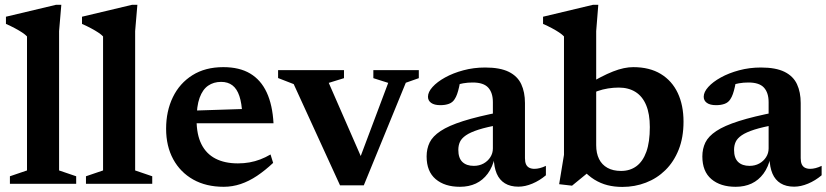

<svg xmlns="http://www.w3.org/2000/svg" viewBox="-20 -742 3336 775"><path d="M218.5 -54 287.5 -30.5V0H20V-30.5L89 -54V-595Q82 -602.5 69.5 -610.8Q57 -619 40.2 -628Q23.5 -637 4 -645.5V-674.5L205.5 -722.5H227.5L218.5 -616.5Z M525.5 -54 594.5 -30.5V0H327V-30.5L396 -54V-595Q389 -602.5 376.5 -610.8Q364 -619 347.2 -628Q330.5 -637 311 -645.5V-674.5L512.5 -722.5H534.5L525.5 -616.5Z M881.5 -471Q946.5 -471 989.8 -445.2Q1033 -419.5 1056.5 -369Q1080 -318.5 1084 -244.5H744V-295L1006 -303.5L958 -279.5Q956 -325.5 946.2 -354.5Q936.5 -383.5 918.2 -397.5Q900 -411.5 872.5 -411.5Q842.5 -411.5 820.2 -396.2Q798 -381 785.8 -347.5Q773.5 -314 773.5 -258Q773.5 -199 793 -160Q812.5 -121 849.8 -101.8Q887 -82.5 940.5 -82.5Q965 -82.5 987.2 -86.5Q1009.5 -90.5 1030.5 -98.5Q1051.5 -106.5 1072 -118.5L1082.5 -84.5Q1050 -54 1017.5 -32.2Q985 -10.5 951.5 0.8Q918 12 883 12Q812 12 760 -17.2Q708 -46.5 679.2 -99.2Q650.5 -152 650.5 -222.5Q650.5 -293.5 677.8 -349.8Q705 -406 756.8 -438.5Q808.5 -471 881.5 -471Z M1618 -408 1448.5 6H1352.5L1165.5 -402.5L1102.5 -427V-459H1368.5V-426.5L1307 -407.5L1451 -78L1423 -77.5L1547 -407.5L1487 -426.5V-459H1670.5V-426.5Z M2001 -290 1999.5 -239Q1945.5 -229.5 1912 -218.8Q1878.5 -208 1860.8 -195.8Q1843 -183.5 1836.5 -169.2Q1830 -155 1830 -137Q1830 -104 1846.5 -88.2Q1863 -72.5 1892.5 -72.5Q1914.5 -72.5 1931.8 -82Q1949 -91.5 1959.2 -107.5Q1969.5 -123.5 1969.5 -143V-329.5Q1969.5 -367.5 1950.8 -388.2Q1932 -409 1888 -409Q1868 -409 1849.8 -405.8Q1831.5 -402.5 1816 -397L1840.5 -430.5Q1837 -408 1833.2 -391.2Q1829.5 -374.5 1825.2 -362.5Q1821 -350.5 1815 -341.5Q1807 -328.5 1792.2 -323Q1777.5 -317.5 1757.5 -317.5Q1733 -317.5 1720.2 -326.8Q1707.5 -336 1707.5 -351.5Q1707.5 -370.5 1726 -391Q1744.5 -411.5 1776.5 -429.2Q1808.5 -447 1850.2 -458.2Q1892 -469.5 1938.5 -469.5Q1998.5 -469.5 2033.8 -452Q2069 -434.5 2084 -402.2Q2099 -370 2099 -326V-103.5Q2099 -88.5 2103.2 -79Q2107.5 -69.5 2116.2 -65Q2125 -60.5 2137.5 -60.5Q2147.5 -60.5 2159.2 -63.5Q2171 -66.5 2183.5 -72.5V-34.5Q2158 -13 2128.8 -0.8Q2099.5 11.5 2072.5 11.5Q2040 11.5 2018 -2Q1996 -15.5 1985 -41.2Q1974 -67 1973 -104.5L1977.5 -107.5Q1968.5 -68 1948.8 -41.2Q1929 -14.5 1900.8 -1.2Q1872.5 12 1836.5 12Q1775 12 1738.5 -19Q1702 -50 1702 -110.5Q1702 -141.5 1714.2 -166.8Q1726.5 -192 1758.5 -213.2Q1790.5 -234.5 1849.2 -253.2Q1908 -272 2001 -290Z M2329.5 -60H2371.5L2289 7.5L2237 1.5L2256.5 -117V-595Q2249.5 -602.5 2237.2 -610.8Q2225 -619 2208.2 -628Q2191.5 -637 2172 -645.5V-674.5L2373 -722.5H2395L2386.5 -616.5V-156Q2386.5 -123.5 2398 -100.2Q2409.5 -77 2432 -64.5Q2454.5 -52 2487 -52Q2523 -52 2549 -71.2Q2575 -90.5 2589 -129.5Q2603 -168.5 2603 -229Q2603 -282 2588.2 -317.5Q2573.5 -353 2545.2 -370.8Q2517 -388.5 2477.5 -388.5Q2456 -388.5 2434.2 -385Q2412.5 -381.5 2392.5 -374.5Q2372.5 -367.5 2354 -356.5L2343 -396Q2376.5 -416 2404 -430.2Q2431.5 -444.5 2454.5 -453.5Q2477.5 -462.5 2497.8 -466.8Q2518 -471 2536 -471Q2602 -471 2647.2 -443.5Q2692.5 -416 2715.8 -366.5Q2739 -317 2739 -251Q2739 -187 2719.5 -138Q2700 -89 2666 -55.5Q2632 -22 2587.2 -4.8Q2542.5 12.5 2492 12.5Q2460 12.5 2432.2 5.5Q2404.5 -1.5 2379 -17.2Q2353.5 -33 2329.5 -60Z M3114 -290 3112.5 -239Q3058.5 -229.5 3025 -218.8Q2991.5 -208 2973.8 -195.8Q2956 -183.5 2949.5 -169.2Q2943 -155 2943 -137Q2943 -104 2959.5 -88.2Q2976 -72.5 3005.5 -72.5Q3027.5 -72.5 3044.8 -82Q3062 -91.5 3072.2 -107.5Q3082.5 -123.5 3082.5 -143V-329.5Q3082.5 -367.5 3063.8 -388.2Q3045 -409 3001 -409Q2981 -409 2962.8 -405.8Q2944.5 -402.5 2929 -397L2953.5 -430.5Q2950 -408 2946.2 -391.2Q2942.5 -374.5 2938.2 -362.5Q2934 -350.5 2928 -341.5Q2920 -328.5 2905.2 -323Q2890.5 -317.5 2870.5 -317.5Q2846 -317.5 2833.2 -326.8Q2820.5 -336 2820.5 -351.5Q2820.5 -370.5 2839 -391Q2857.5 -411.5 2889.5 -429.2Q2921.5 -447 2963.2 -458.2Q3005 -469.5 3051.5 -469.5Q3111.5 -469.5 3146.8 -452Q3182 -434.5 3197 -402.2Q3212 -370 3212 -326V-103.5Q3212 -88.5 3216.2 -79Q3220.5 -69.5 3229.2 -65Q3238 -60.5 3250.5 -60.5Q3260.5 -60.5 3272.2 -63.5Q3284 -66.5 3296.5 -72.5V-34.5Q3271 -13 3241.8 -0.8Q3212.5 11.5 3185.5 11.5Q3153 11.5 3131 -2Q3109 -15.5 3098 -41.2Q3087 -67 3086 -104.5L3090.5 -107.5Q3081.5 -68 3061.8 -41.2Q3042 -14.5 3013.8 -1.2Q2985.5 12 2949.5 12Q2888 12 2851.5 -19Q2815 -50 2815 -110.5Q2815 -141.5 2827.2 -166.8Q2839.5 -192 2871.5 -213.2Q2903.5 -234.5 2962.2 -253.2Q3021 -272 3114 -290Z"/></svg>

Font: Newsreader SemiBold
Style: Regular
Weight: 600
Designer: Hugues Gentile
Foundry: Production Type
Version: Version 1.003